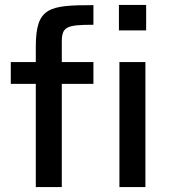

<svg xmlns="http://www.w3.org/2000/svg" viewBox="-20 -763 693 783"><path d="M465 -743V-639H576V-743ZM126 -421V0H232V-421H361V-510H232V-591C232 -654 250 -662 361 -662V-742C180 -742 126 -734 126 -572V-510H24V-421ZM467 -510V0H573V-510Z"/></svg>

Font: Saira UNSAM Medium
Style: Regular
Weight: 500
Designer: Hector Gatti with collaboration of the Omnibus-Type team
Foundry: Omnibus-Type
Version: Version 0.072;PS 000.072;hotconv 1.0.88;makeotf.lib2.5.64775